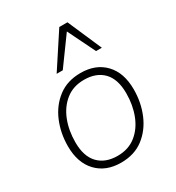

<svg xmlns="http://www.w3.org/2000/svg" viewBox="-181 -860 899 979"><g transform="rotate(-30 269.0 -370.5)"><path d="M245 8Q156 8 103.5 -47.5Q51 -103 51 -200Q51 -277 79 -343.5Q107 -410 161 -451Q215 -492 293 -492Q382 -492 434.5 -437Q487 -382 487 -284Q487 -207 459 -140.5Q431 -74 377.5 -33Q324 8 245 8ZM247 -31Q311 -31 355 -66Q399 -101 421.5 -159Q444 -217 444 -286Q444 -369 403.5 -411Q363 -453 291 -453Q227 -453 183 -418Q139 -383 116.5 -325.5Q94 -268 94 -198Q94 -116 134.5 -73.5Q175 -31 247 -31ZM186 -549 317 -749H365L452 -549H418L339 -710L222 -549Z"/></g></svg>

Font: Nunito Sans ExtraLight
Style: Italic
Weight: 200
Italic angle: -9°
Designer: Vernon Adams
Foundry: Vernon Adams
Version: Version 3.006; ttfautohint (v1.8.3)